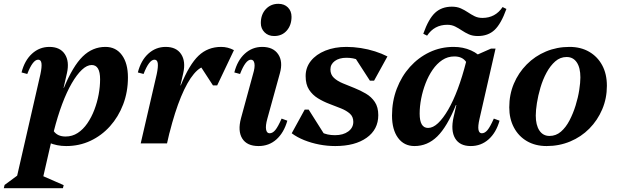

<svg xmlns="http://www.w3.org/2000/svg" viewBox="-91 -752 3235 1007"><path d="M-71 235 -67 218 51 131 -8 200 121 -363Q129 -401 126.5 -420Q124 -439 109 -439Q81 -439 52 -364L22 -372Q38 -435 77 -470.5Q116 -506 168 -506Q224 -506 249 -468Q274 -430 260 -368L130 200L108 160L243 219L239 235ZM256 14Q207 14 165.5 -4Q124 -22 100 -56L171 -150Q171 -92 191 -64Q211 -36 253 -36Q288 -36 316.5 -54.5Q345 -73 367 -105Q389 -137 404 -176.5Q419 -216 426.5 -257Q434 -298 434 -336Q434 -411 390 -411Q365 -411 338.5 -386Q312 -361 285.5 -315.5Q259 -270 235 -206Q211 -142 191 -63L138 -83L159 -291H244Q291 -405 342.5 -455.5Q394 -506 462 -506Q517 -506 548.5 -463Q580 -420 580 -346Q580 -270 555 -204.5Q530 -139 486 -90Q442 -41 383.5 -13.5Q325 14 256 14Z M747 -55 779 -304H857Q902 -414 950.5 -460Q999 -506 1069 -506Q1104 -506 1136 -489L1048 -304H1026L944 -430H996V-406Q961 -406 926 -364.5Q891 -323 858.5 -244.5Q826 -166 798 -55ZM647 0 731 -363Q739 -401 736.5 -420Q734 -439 719 -439Q691 -439 662 -364L632 -372Q648 -435 687 -470.5Q726 -506 778 -506Q834 -506 859 -468Q884 -430 870 -368L785 0Z M1265 14Q1204 14 1179.5 -25.5Q1155 -65 1173 -132L1236 -363Q1247 -399 1243.5 -419Q1240 -439 1225 -439Q1197 -439 1168 -364L1138 -372Q1154 -435 1193 -470.5Q1232 -506 1284 -506Q1342 -506 1368 -467.5Q1394 -429 1377 -368L1311 -129Q1301 -93 1304.5 -73Q1308 -53 1323 -53Q1339 -53 1353 -70Q1367 -87 1386 -130L1416 -119Q1398 -56 1359 -21Q1320 14 1265 14ZM1347 -563Q1316 -563 1296.5 -582.5Q1277 -602 1277 -631Q1277 -676 1303 -704Q1329 -732 1369 -732Q1400 -732 1419 -713Q1438 -694 1438 -664Q1438 -620 1413 -591.5Q1388 -563 1347 -563Z M1667 14Q1625 14 1583.5 6Q1542 -2 1504.5 -17Q1467 -32 1439 -53L1507 -177H1528L1614 -41L1548 -45V-107Q1566 -74 1595 -58.5Q1624 -43 1666 -43Q1709 -43 1735.5 -62.5Q1762 -82 1762 -113Q1762 -140 1744 -156Q1726 -172 1697.5 -183.5Q1669 -195 1637 -207Q1605 -219 1576.5 -236.5Q1548 -254 1530 -281.5Q1512 -309 1512 -353Q1512 -398 1539.5 -432.5Q1567 -467 1615.5 -486.5Q1664 -506 1726 -506Q1763 -506 1801.5 -500Q1840 -494 1876 -482.5Q1912 -471 1941 -456L1871 -329H1849L1763 -462L1834 -459V-400Q1817 -424 1790 -436.5Q1763 -449 1726 -449Q1688 -449 1665 -432Q1642 -415 1642 -388Q1642 -361 1660 -344Q1678 -327 1707 -315Q1736 -303 1767.5 -290.5Q1799 -278 1828 -261Q1857 -244 1875 -217Q1893 -190 1893 -148Q1893 -73 1832 -29.5Q1771 14 1667 14Z M2083 14Q2028 14 1996.5 -29Q1965 -72 1965 -146Q1965 -221 1990 -286.5Q2015 -352 2059 -401Q2103 -450 2161.5 -478Q2220 -506 2288 -506Q2338 -506 2379.5 -487.5Q2421 -469 2445 -436L2373 -341Q2373 -399 2353.5 -427.5Q2334 -456 2292 -456Q2257 -456 2228.5 -437Q2200 -418 2178 -386Q2156 -354 2141 -315Q2126 -276 2118 -235Q2110 -194 2110 -156Q2110 -81 2154 -81Q2180 -81 2206.5 -106Q2233 -131 2259.5 -176.5Q2286 -222 2310 -286Q2334 -350 2354 -429L2407 -409L2386 -201H2300Q2254 -87 2202.5 -36.5Q2151 14 2083 14ZM2378 14Q2320 14 2296 -26.5Q2272 -67 2288 -138L2361 -456H2391L2484 -497H2508L2424 -129Q2415 -90 2418.5 -71.5Q2422 -53 2436 -53Q2452 -53 2466 -70Q2480 -87 2499 -130L2529 -119Q2511 -56 2471.5 -21Q2432 14 2378 14ZM2415 -563Q2388 -563 2368 -572Q2348 -581 2331 -592.5Q2314 -604 2296 -613Q2278 -622 2255 -622Q2187 -622 2149 -565L2129 -575Q2157 -654 2191.5 -685.5Q2226 -717 2279 -717Q2306 -717 2326 -708Q2346 -699 2363 -687.5Q2380 -676 2398 -667Q2416 -658 2439 -658Q2507 -658 2545 -715L2565 -705Q2537 -627 2503 -595Q2469 -563 2415 -563Z M2776 14Q2717 14 2673 -11.5Q2629 -37 2604.5 -83Q2580 -129 2580 -189Q2580 -256 2604 -313Q2628 -370 2671.5 -414Q2715 -458 2772.5 -482Q2830 -506 2896 -506Q2955 -506 2999 -480.5Q3043 -455 3067.5 -409.5Q3092 -364 3092 -302Q3092 -236 3067.5 -178.5Q3043 -121 3000 -77.5Q2957 -34 2899.5 -10Q2842 14 2776 14ZM2791 -39Q2825 -39 2851 -61.5Q2877 -84 2896 -120.5Q2915 -157 2928 -199Q2941 -241 2947 -280Q2953 -319 2953 -346Q2953 -397 2934 -425Q2915 -453 2881 -453Q2847 -453 2821 -430Q2795 -407 2775.5 -371Q2756 -335 2743.5 -292.5Q2731 -250 2725 -211.5Q2719 -173 2719 -146Q2719 -96 2738 -67.5Q2757 -39 2791 -39Z"/></svg>

Font: Platypi Light SemiBold
Style: Italic
Weight: 600
Italic angle: -13°
Version: Version 1.200